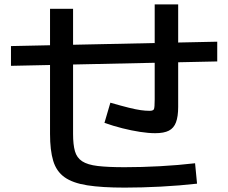

<svg xmlns="http://www.w3.org/2000/svg" viewBox="-20 -815 1040 875"><path d="M548 40Q444 40 377.5 29.5Q311 19 274 -7.5Q237 -34 222.5 -82Q208 -130 208 -205V-775H313V-205Q313 -156 321.5 -126Q330 -96 354.5 -80Q379 -64 425.5 -58.5Q472 -53 548 -53Q625 -53 708.5 -57.5Q792 -62 869 -71L878 22Q799 31 712.5 35.5Q626 40 548 40ZM30 -515V-605L970 -625V-535ZM687 -208Q657 -208 618 -214Q579 -220 537.5 -230.5Q496 -241 456 -255L483 -347Q535 -332 567.5 -324Q600 -316 621.5 -313Q643 -310 662 -310Q678 -310 681.5 -317.5Q685 -325 685 -362V-795H792V-328Q792 -284 782 -257.5Q772 -231 749.5 -219.5Q727 -208 687 -208Z"/></svg>

Font: M PLUS 1 Thin Medium
Style: Regular
Weight: 500
Version: Version 1.001